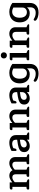

<svg xmlns="http://www.w3.org/2000/svg" viewBox="1905 -2661 992 4842"><g transform="rotate(-90 2401.0 -240.0)"><path d="M41 -28Q41 -68 94 -68H110V-423H64Q41 -423 41 -451Q41 -471 55 -481Q69 -491 94 -491H222V-428H225Q311 -501 391 -501Q439 -501 475 -480.5Q511 -460 529 -421Q617 -501 706 -501Q774 -501 817.5 -461Q861 -421 861 -350V-67L900 -52Q918 -45 926 -37Q934 -29 934 -17Q934 0 918 0H700Q677 0 677 -28Q677 -68 730 -68H744V-339Q744 -425 666 -425Q634 -425 602 -407.5Q570 -390 544 -364V-67L584 -52Q602 -45 610 -37Q618 -29 618 -17Q618 0 602 0H384Q361 0 361 -28Q361 -68 414 -68H427V-339Q427 -425 349 -425Q317 -425 285.5 -407.5Q254 -390 227 -363V-67L267 -52Q285 -45 293 -37Q301 -29 301 -17Q301 0 285 0H64Q41 0 41 -28Z M986 -126Q986 -202 1040 -237Q1094 -272 1180 -285L1298 -303V-339Q1298 -381 1272 -405Q1246 -429 1200 -429Q1172 -429 1138.5 -420Q1105 -411 1086 -399L1076 -358Q1071 -338 1061.5 -328.5Q1052 -319 1037 -319Q1026 -319 1020.5 -324.5Q1015 -330 1015 -338V-445Q1058 -470 1113 -485.5Q1168 -501 1220 -501Q1307 -501 1361 -458.5Q1415 -416 1415 -336V-65L1447 -52Q1467 -43 1475 -35.5Q1483 -28 1483 -17Q1483 0 1468 0H1300V-55H1296Q1270 -24 1228.5 -5Q1187 14 1141 14Q1077 14 1031.5 -22.5Q986 -59 986 -126ZM1298 -169V-234L1202 -219Q1103 -202 1103 -131Q1103 -99 1123 -80.5Q1143 -62 1178 -62Q1209 -62 1236.5 -77Q1264 -92 1281 -116.5Q1298 -141 1298 -169Z M1539 -28Q1539 -68 1592 -68H1608V-423H1562Q1539 -423 1539 -451Q1539 -471 1553 -481Q1567 -491 1592 -491H1720V-427H1723Q1806 -501 1893 -501Q1965 -501 2011.5 -459.5Q2058 -418 2058 -346V-68L2097 -52Q2117 -43 2125 -35.5Q2133 -28 2133 -17Q2133 0 2118 0H1894Q1871 0 1871 -28Q1871 -68 1924 -68H1941V-336Q1941 -378 1919 -401.5Q1897 -425 1854 -425Q1821 -425 1787 -406.5Q1753 -388 1725 -358V-68L1765 -52Q1785 -43 1793 -35.5Q1801 -28 1801 -17Q1801 0 1786 0H1562Q1539 0 1539 -28Z M2186 -126Q2186 -202 2240 -237Q2294 -272 2380 -285L2498 -303V-339Q2498 -381 2472 -405Q2446 -429 2400 -429Q2372 -429 2338.5 -420Q2305 -411 2286 -399L2276 -358Q2271 -338 2261.5 -328.5Q2252 -319 2237 -319Q2226 -319 2220.5 -324.5Q2215 -330 2215 -338V-445Q2258 -470 2313 -485.5Q2368 -501 2420 -501Q2507 -501 2561 -458.5Q2615 -416 2615 -336V-65L2647 -52Q2667 -43 2675 -35.5Q2683 -28 2683 -17Q2683 0 2668 0H2500V-55H2496Q2470 -24 2428.5 -5Q2387 14 2341 14Q2277 14 2231.5 -22.5Q2186 -59 2186 -126ZM2498 -169V-234L2402 -219Q2303 -202 2303 -131Q2303 -99 2323 -80.5Q2343 -62 2378 -62Q2409 -62 2436.5 -77Q2464 -92 2481 -116.5Q2498 -141 2498 -169Z M2800 196Q2780 184 2770.5 173Q2761 162 2761 147Q2761 132 2770 122.5Q2779 113 2791 113Q2796 113 2803 116.5Q2810 120 2820 126Q2884 164 2962 164Q3029 164 3064 129.5Q3099 95 3099 33V-51H3095Q3071 -21 3034.5 -3.5Q2998 14 2949 14Q2886 14 2834.5 -13.5Q2783 -41 2751.5 -98Q2720 -155 2720 -240Q2720 -326 2756 -385Q2792 -444 2851.5 -472.5Q2911 -501 2983 -501Q3044 -501 3105 -480Q3166 -459 3210 -423V16Q3210 121 3146.5 178.5Q3083 236 2966 236Q2920 236 2875 225Q2830 214 2800 196ZM3094 -171V-400Q3072 -413 3044 -421Q3016 -429 2986 -429Q2921 -429 2879 -379.5Q2837 -330 2837 -241Q2837 -151 2874.5 -104.5Q2912 -58 2976 -58Q3027 -58 3060.5 -89Q3094 -120 3094 -171Z M3348 -639Q3348 -674 3370 -695Q3392 -716 3425 -716Q3458 -716 3480.5 -695Q3503 -674 3503 -639Q3503 -604 3480.5 -583Q3458 -562 3425 -562Q3392 -562 3370 -583Q3348 -604 3348 -639ZM3300 -28Q3300 -68 3353 -68H3369V-423H3323Q3300 -423 3300 -451Q3300 -471 3314 -481Q3328 -491 3353 -491H3486V-68L3526 -52Q3546 -43 3554 -35.5Q3562 -28 3562 -17Q3562 0 3547 0H3323Q3300 0 3300 -28Z M3616 -28Q3616 -68 3669 -68H3685V-423H3639Q3616 -423 3616 -451Q3616 -471 3630 -481Q3644 -491 3669 -491H3797V-427H3800Q3883 -501 3970 -501Q4042 -501 4088.5 -459.5Q4135 -418 4135 -346V-68L4174 -52Q4194 -43 4202 -35.5Q4210 -28 4210 -17Q4210 0 4195 0H3971Q3948 0 3948 -28Q3948 -68 4001 -68H4018V-336Q4018 -378 3996 -401.5Q3974 -425 3931 -425Q3898 -425 3864 -406.5Q3830 -388 3802 -358V-68L3842 -52Q3862 -43 3870 -35.5Q3878 -28 3878 -17Q3878 0 3863 0H3639Q3616 0 3616 -28Z M4338 196Q4318 184 4308.5 173Q4299 162 4299 147Q4299 132 4308 122.5Q4317 113 4329 113Q4334 113 4341 116.5Q4348 120 4358 126Q4422 164 4500 164Q4567 164 4602 129.5Q4637 95 4637 33V-51H4633Q4609 -21 4572.5 -3.5Q4536 14 4487 14Q4424 14 4372.5 -13.5Q4321 -41 4289.5 -98Q4258 -155 4258 -240Q4258 -326 4294 -385Q4330 -444 4389.5 -472.5Q4449 -501 4521 -501Q4582 -501 4643 -480Q4704 -459 4748 -423V16Q4748 121 4684.5 178.5Q4621 236 4504 236Q4458 236 4413 225Q4368 214 4338 196ZM4632 -171V-400Q4610 -413 4582 -421Q4554 -429 4524 -429Q4459 -429 4417 -379.5Q4375 -330 4375 -241Q4375 -151 4412.5 -104.5Q4450 -58 4514 -58Q4565 -58 4598.5 -89Q4632 -120 4632 -171Z"/></g></svg>

Font: MaitreeSemiBold
Style: Regular
Weight: 600
Designer: CadsonDemak Team
Foundry: CadsonDemak
Version: Version 1.000